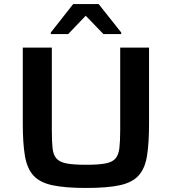

<svg xmlns="http://www.w3.org/2000/svg" viewBox="-20 -924 853 952"><path d="M407 8Q303 8 240 -5.5Q177 -19 145.5 -54Q114 -89 103.5 -151.5Q93 -214 93 -311V-688H237V-280Q237 -224 240.5 -190Q244 -156 260 -138Q276 -120 310.5 -113.5Q345 -107 407 -107Q468 -107 502.5 -113.5Q537 -120 552.5 -138Q568 -156 572 -190Q576 -224 576 -280V-688H719V-311Q719 -214 709 -151.5Q699 -89 667.5 -54Q636 -19 574 -5.5Q512 8 407 8ZM232 -755V-763L343 -904H469L581 -763V-755H493L405 -846L318 -755Z"/></svg>

Font: Saira Expanded SemiBold
Style: Regular
Weight: 600
Width: 7
Designer: Hector Gatti with collaboration of the Omnibus-Type team
Foundry: Omnibus-Type
Version: Version 1.100; ttfautohint (v1.8.3)